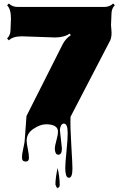

<svg xmlns="http://www.w3.org/2000/svg" viewBox="-20 -690 682 1069"><path d="M38.6 -523.9 41 -586.4Q41 -639.6 19.5 -660.6L29.3 -670.4Q48.8 -651.4 78.1 -651.4H561Q590.8 -651.4 609.9 -670.4L619.1 -660.6Q600.6 -642.1 600.6 -611.8L598.1 -549.3Q598.1 -543 600.1 -525.4Q604 -488.8 593.8 -465.3L372.6 -39.6Q370.6 16.1 377 118.2Q383.3 220.2 383.3 248Q383.3 299.8 363.8 299.8Q352.5 299.8 347.9 284.7Q343.3 269.5 343.3 245.1Q343.3 220.7 350.1 153.1Q356.9 85.4 356.9 51.3Q356.9 -2 335.4 -2Q325.2 -2 319.3 10.3Q313.5 22.5 313.5 34.2L324.7 136.2Q324.7 171.4 304.7 171.4Q294.4 171.4 289.8 161.1Q285.2 150.9 285.2 137.2Q285.2 123.5 293.9 92.5Q302.7 61.5 302.7 42Q302.7 22.5 285.6 12.2Q268.6 2 236.3 2Q204.1 2 166.3 27.3Q128.4 52.7 128.4 93.3Q128.4 108.4 134.8 138.7Q141.1 168.9 141.1 189.2Q141.1 209.5 123 209.5Q102.5 209.5 102.5 187.7Q102.5 166 110.4 132.8Q118.2 99.6 118.2 83L127.4 -43.9Q156.7 -102.5 225.1 -237.5Q293.5 -372.6 329.6 -444.8Q345.7 -475.1 373.5 -493.7L369.1 -503.4Q336.9 -481.4 286.6 -481.4L102.1 -487.8Q51.8 -487.8 29.3 -465.3L19.5 -475.6Q38.6 -494.6 38.6 -523.9ZM300.8 245.1Q312.5 298.8 312.5 338.4Q312.5 355.5 300.3 355.5Q302.2 359.4 301.3 358.9Q295.4 356.9 288.6 337.9Q288.6 300.8 300.8 245.1Z"/></svg>

Font: Nosifer
Style: Regular
Weight: 400
Version: Version 001.002